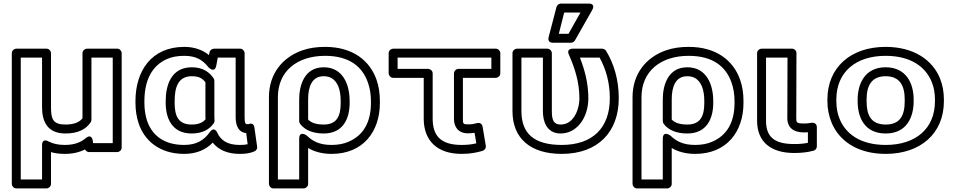

<svg xmlns="http://www.w3.org/2000/svg" viewBox="-20 -825 5331 1073"><path d="M458 -52C432 -30 396 -15 342 -15C305 -15 276 -22 252 -34C252 -34 215 -58 215 -12V178H96V-503H215V-226C215 -147 244 -79 346 -79C413 -79 460 -101 487 -142C490 -146 491 -152 491 -156V-503H610V-25H500L499 -36C499 -36 495 -83 458 -52ZM455 10C459 18 468 25 478 25H635C646 25 660 15 660 0V-528C660 -539 650 -553 635 -553H466C455 -553 441 -543 441 -528V-164C425 -144 398 -129 346 -129C277 -129 265 -158 265 -226V-528C265 -539 255 -553 240 -553H71C60 -553 46 -543 46 -528V203C46 214 56 228 71 228H240C251 228 265 218 265 203V25C288 32 314 35 342 35C387 35 424 26 455 10Z M1010 -513C1079 -513 1115 -487 1144 -450C1144 -450 1180 -411 1189 -460L1197 -503H1297V-171C1297 -142 1302 -87 1356 -81L1364 -19C1351 -16 1339 -15 1319 -15C1249 -15 1214 -42 1195 -82C1195 -82 1179 -123 1152 -86C1122 -45 1083 -15 1009 -15C889 -15 826 -76 801 -153C792 -182 787 -214 787 -250V-260C787 -376 829 -458 913 -495C940 -507 972 -513 1010 -513ZM737 -260V-250C737 -210 743 -172 754 -138C785 -42 869 35 1009 35C1081 35 1132 10 1169 -28C1200 12 1251 35 1319 35C1351 35 1376 32 1402 21C1411 17 1419 7 1417 -5L1402 -111C1398 -143 1374 -133 1368 -131H1364C1351 -131 1347 -136 1347 -171V-528C1347 -539 1337 -553 1322 -553H1176C1166 -553 1153 -545 1151 -533L1148 -517C1115 -544 1070 -563 1010 -563C825 -563 737 -427 737 -260ZM1174 -387C1151 -422 1113 -449 1052 -449C933 -449 906 -343 906 -260V-250C906 -167 939 -79 1051 -79C1110 -79 1151 -101 1175 -137C1178 -141 1179 -147 1179 -151C1179 -161 1178 -167 1178 -171V-373C1178 -378 1176 -384 1174 -387ZM1128 -365V-171C1128 -166 1129 -163 1129 -159C1115 -142 1093 -129 1051 -129C977 -129 956 -176 956 -250V-260C956 -340 977 -399 1052 -399C1094 -399 1112 -386 1128 -365Z M1797 -513C1935 -513 2006 -450 2036 -364C2047 -333 2053 -298 2053 -260V-250C2053 -141 2010 -68 1928 -33C1901 -21 1869 -15 1833 -15C1765 -15 1727 -36 1695 -67C1695 -67 1652 -99 1652 -49V178H1533V-282C1533 -427 1640 -513 1797 -513ZM2103 -250V-260C2103 -303 2097 -343 2084 -380C2047 -485 1953 -563 1797 -563C1750 -563 1707 -557 1668 -543C1558 -504 1483 -412 1483 -282V203C1483 214 1493 228 1508 228H1677C1688 228 1702 218 1702 203V2C1735 22 1779 35 1833 35C2010 35 2103 -90 2103 -250ZM1789 -449C1679 -449 1652 -345 1652 -270V-148C1652 -143 1654 -137 1657 -133C1684 -97 1730 -79 1789 -79C1901 -79 1934 -167 1934 -250V-260C1934 -352 1897 -449 1789 -449ZM1789 -129C1744 -129 1718 -140 1702 -157V-270C1702 -342 1724 -399 1789 -399C1807 -399 1821 -395 1832 -389C1867 -369 1884 -324 1884 -260V-250C1884 -177 1863 -129 1789 -129Z M2560 -15C2444 -15 2398 -65 2398 -162V-415C2398 -430 2384 -440 2373 -440H2202V-503H2726V-440H2542C2527 -440 2517 -426 2517 -415V-160C2517 -117 2540 -80 2595 -80C2610 -80 2623 -81 2632 -83L2642 -24C2617 -18 2593 -15 2560 -15ZM2560 35C2608 35 2643 28 2677 18C2688 15 2697 3 2695 -10L2677 -117C2673 -138 2656 -140 2646 -137C2626 -132 2620 -130 2595 -130C2568 -130 2567 -134 2567 -160V-390H2751C2762 -390 2776 -400 2776 -415V-528C2776 -539 2766 -553 2751 -553H2177C2166 -553 2152 -543 2152 -528V-415C2152 -404 2162 -390 2177 -390H2348V-162C2348 -39 2423 35 2560 35Z M3119 -15C2963 -15 2894 -80 2894 -204V-503H3014V-203C3014 -150 3033 -79 3113 -79C3171 -79 3208 -113 3230 -144C3254 -179 3268 -226 3268 -276C3268 -361 3247 -436 3221 -503H3331C3365 -441 3388 -367 3388 -276C3388 -111 3293 -15 3119 -15ZM3438 -276C3438 -382 3410 -470 3367 -541C3363 -547 3354 -553 3345 -553H3183C3140 -553 3160 -518 3160 -518C3192 -445 3218 -366 3218 -276C3218 -236 3206 -198 3189 -173C3173 -149 3150 -129 3113 -129C3075 -129 3064 -153 3064 -203V-528C3064 -539 3054 -553 3039 -553H2869C2858 -553 2844 -543 2844 -528V-204C2844 -51 2945 35 3119 35C3324 35 3438 -90 3438 -276ZM3133 -755H3224L3157 -636H3103ZM3114 -805C3104 -805 3093 -797 3090 -786L3046 -617C3038 -585 3068 -586 3071 -586H3171C3179 -586 3188 -591 3193 -599L3289 -768C3312 -809 3267 -805 3267 -805Z M3829 -513C3967 -513 4038 -450 4068 -364C4079 -333 4085 -298 4085 -260V-250C4085 -141 4042 -68 3960 -33C3933 -21 3901 -15 3865 -15C3797 -15 3759 -36 3727 -67C3727 -67 3684 -99 3684 -49V178H3565V-282C3565 -427 3672 -513 3829 -513ZM4135 -250V-260C4135 -303 4129 -343 4116 -380C4079 -485 3985 -563 3829 -563C3782 -563 3739 -557 3700 -543C3590 -504 3515 -412 3515 -282V203C3515 214 3525 228 3540 228H3709C3720 228 3734 218 3734 203V2C3767 22 3811 35 3865 35C4042 35 4135 -90 4135 -250ZM3821 -449C3711 -449 3684 -345 3684 -270V-148C3684 -143 3686 -137 3689 -133C3716 -97 3762 -79 3821 -79C3933 -79 3966 -167 3966 -250V-260C3966 -352 3929 -449 3821 -449ZM3821 -129C3776 -129 3750 -140 3734 -157V-270C3734 -342 3756 -399 3821 -399C3839 -399 3853 -395 3864 -389C3899 -369 3916 -324 3916 -260V-250C3916 -177 3895 -129 3821 -129Z M4418 -20C4305 -20 4261 -62 4261 -150V-503H4381L4380 -165C4380 -111 4416 -85 4471 -85C4479 -85 4489 -85 4495 -86V-27C4472 -22 4449 -20 4418 -20ZM4418 30C4460 30 4494 26 4527 17C4538 14 4545 4 4545 -7V-114C4545 -136 4527 -140 4517 -139L4496 -136C4489 -135 4481 -135 4471 -135C4432 -135 4430 -140 4430 -165L4431 -528C4431 -542 4420 -553 4406 -553H4236C4225 -553 4211 -543 4211 -528V-150C4211 -33 4287 30 4418 30Z M4929 -513C5071 -513 5153 -451 5187 -367C5199 -338 5205 -305 5205 -269V-259C5205 -105 5096 -15 4930 -15C4788 -15 4706 -77 4672 -161C4660 -190 4654 -223 4654 -259V-269C4654 -423 4763 -513 4929 -513ZM5255 -259V-269C5255 -311 5248 -349 5234 -385C5192 -490 5087 -563 4929 -563C4735 -563 4604 -449 4604 -269V-259C4604 -217 4612 -179 4626 -143C4668 -38 4772 35 4930 35C5124 35 5255 -79 5255 -259ZM5086 -269C5086 -357 5046 -449 4929 -449C4813 -449 4773 -356 4773 -269V-259C4773 -169 4811 -79 4930 -79C5047 -79 5086 -170 5086 -259ZM5036 -269V-259C5036 -181 5011 -129 4930 -129C4848 -129 4823 -181 4823 -259V-269C4823 -345 4850 -399 4929 -399C5009 -399 5036 -346 5036 -269Z"/></svg>

Font: Asimov
Style: XWidOu
Weight: 500
Designer: Google
Version: Version 2.000980; 2014